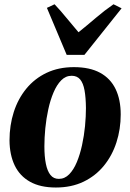

<svg xmlns="http://www.w3.org/2000/svg" viewBox="-20 -844 596 878"><path d="M318 -537Q390.5 -537 437.8 -511.2Q485 -485.5 508.5 -437Q532 -388.5 532 -320.5Q532 -253.5 512.5 -193Q493 -132.5 455 -86Q417 -39.5 361.8 -13Q306.5 13.5 235.5 13.5Q164.5 13.5 117.5 -12.8Q70.5 -39 47.2 -87.5Q24 -136 23.5 -202Q23.5 -271 43 -331.8Q62.5 -392.5 100.5 -438.8Q138.5 -485 193.2 -511Q248 -537 318 -537ZM307.5 -497.5Q280.5 -497.5 260 -476.8Q239.5 -456 224.8 -421.2Q210 -386.5 200.8 -344Q191.5 -301.5 187.2 -257.5Q183 -213.5 183 -175Q183 -128 189.8 -94.8Q196.5 -61.5 210.8 -43.8Q225 -26 249 -26Q276 -26 296.5 -47Q317 -68 331.5 -103Q346 -138 355.2 -180.5Q364.5 -223 368.8 -267.2Q373 -311.5 373 -350Q372.5 -398.5 366.5 -431.2Q360.5 -464 346.5 -480.8Q332.5 -497.5 307.5 -497.5ZM285 -593 194.5 -808 229.5 -824.5Q256.5 -796 284 -762.2Q311.5 -728.5 339 -696.5Q379.5 -729 418.2 -762.2Q457 -795.5 499 -824.5L536 -806L366 -593Z"/></svg>

Font: Merriweather 96pt ExtraBold
Style: Italic
Weight: 800
Italic angle: -7.8°
Version: Version 2.101